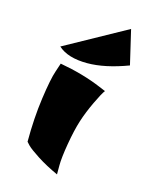

<svg xmlns="http://www.w3.org/2000/svg" viewBox="-95 -621 542 713"><g transform="rotate(15 175.5 -264.5)"><path d="M194 32Q148 11 114 -11Q80 -33 68 -45L57 -57Q57 -148 68 -226Q79 -304 90 -336L101 -369Q191 -353 262 -323L286 -313Q277 -302 257 -260Q237 -218 225 -180.5Q213 -143 203.5 -87.5Q194 -32 194 -2.5Q194 27 194 32ZM351 -429Q263 -396 195 -396Q120 -396 83 -430L320 -561Z"/></g></svg>

Font: Ceviche One
Style: Regular
Weight: 400
Version: Version 1.002